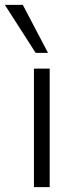

<svg xmlns="http://www.w3.org/2000/svg" viewBox="-53 -772 312 792"><path d="M87 0V-489H152V0ZM94 -554 -33 -752H41L145 -554Z"/></svg>

Font: Nunito Sans 10pt Light
Style: Regular
Weight: 300
Designer: Vernon Adams
Foundry: Vernon Adams
Version: Version 3.101;gftools[0.9.27]